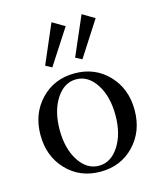

<svg xmlns="http://www.w3.org/2000/svg" viewBox="-107 -773 724 864"><g transform="rotate(-15 254.5 -341.5)"><path d="M136.7 -513.7 214.8 -695.3 272 -661.6 166 -498ZM276.4 -513.7 355 -695.3 411.6 -661.6 306.2 -498ZM412.1 -53.2Q350.1 11.7 254.9 11.7Q159.7 11.7 97.7 -53.2Q35.6 -118.2 35.6 -217.3Q35.6 -316.4 97.7 -381.3Q159.7 -446.3 254.9 -446.3Q350.1 -446.3 412.1 -381.3Q474.1 -316.4 474.1 -217.3Q474.1 -118.2 412.1 -53.2ZM161.9 -73Q198.7 -16.1 254.9 -16.1Q311 -16.1 347.9 -73Q384.8 -129.9 384.8 -217.3Q384.8 -304.7 347.9 -361.6Q311 -418.5 254.9 -418.5Q198.7 -418.5 161.9 -361.6Q125 -304.7 125 -217.3Q125 -129.9 161.9 -73Z"/></g></svg>

Font: Elstob
Style: Regular
Weight: 400
Designer: Peter S. Baker
Version: Version 1.015